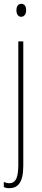

<svg xmlns="http://www.w3.org/2000/svg" viewBox="-22 -744 219 1006"><path d="M64 -690C64 -672 72 -656 89 -656C105 -656 115 -670 115 -691C115 -707 109 -724 90 -724C70 -724 64 -706 64 -690ZM27 242C69 242 100 216 100 125V-527H74V117C74 184 62 216 26 216C16 216 5 213 -2 209V236C4 239 13 242 27 242Z"/></svg>

Font: Noto Sans Myanmar UI ExtraCondensed Thin
Style: Regular
Weight: 100
Width: 2
Designer: Monotype Design Team
Foundry: Monotype Imaging Inc.
Version: Version 2.103